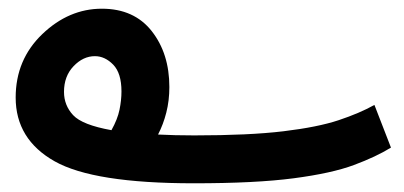

<svg xmlns="http://www.w3.org/2000/svg" viewBox="-20 -400 928 441"><path d="M878 -61 840 -159Q806 -140 758 -124Q710 -108 631 -98.5Q552 -89 426 -89Q381 -89 343 -91Q355 -114 362 -141.5Q369 -169 369 -200Q369 -277 328.5 -328.5Q288 -380 214 -380Q138 -380 77 -321.5Q16 -263 16 -176Q16 -80 105.5 -29.5Q195 21 425 21Q567 21 654.5 9.5Q742 -2 793 -21Q844 -40 878 -61ZM127 -189Q127 -225 149 -248Q171 -271 198 -271Q221 -271 240 -251.5Q259 -232 259 -190Q259 -170 254.5 -148Q250 -126 236 -101Q169 -113 148 -135.5Q127 -158 127 -189Z"/></svg>

Font: Noto Sans Arabic UI ExtraCondensed Semi
Style: Regular
Weight: 600
Width: 3
Designer: Nadine Chahine - Monotype Design Team
Foundry: Monotype Imaging Inc.
Version: Version 1.900